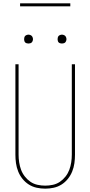

<svg xmlns="http://www.w3.org/2000/svg" viewBox="-20 -1119 540 1147"><path d="M250 8Q224 8 199 2.5Q174 -3 152.5 -16.5Q131 -30 114.5 -50.5Q98 -71 88.5 -95Q79 -119 75.5 -144Q72 -169 72 -195V-735H91V-195Q91 -172 94.5 -149Q98 -126 106 -104.5Q114 -83 128.5 -64.5Q143 -46 162 -33Q181 -20 204 -15Q227 -10 250 -10Q273 -10 296 -15Q319 -20 338 -33Q357 -46 371.5 -64.5Q386 -83 394 -104.5Q402 -126 405.5 -149Q409 -172 409 -195V-735H428V-195Q428 -169 424.5 -144Q421 -119 411.5 -95Q402 -71 385.5 -50.5Q369 -30 347.5 -16.5Q326 -3 301 2.5Q276 8 250 8ZM350 -859Q345 -859 339.5 -860.5Q334 -862 330.5 -865.5Q327 -869 325.5 -874.5Q324 -880 324 -885Q324 -890 325.5 -895.5Q327 -901 330.5 -904.5Q334 -908 339.5 -910Q345 -912 350 -912Q355 -912 360.5 -910Q366 -908 369.5 -904.5Q373 -901 375 -895.5Q377 -890 377 -885Q377 -880 375 -874.5Q373 -869 369.5 -865.5Q366 -862 360.5 -860.5Q355 -859 350 -859ZM150 -859Q145 -859 139.5 -860.5Q134 -862 130.5 -865.5Q127 -869 125.5 -874.5Q124 -880 124 -885Q124 -890 125.5 -895.5Q127 -901 130.5 -904.5Q134 -908 139.5 -910Q145 -912 150 -912Q155 -912 160.5 -910Q166 -908 169.5 -904.5Q173 -901 175 -895.5Q177 -890 177 -885Q177 -880 175 -874.5Q173 -869 169.5 -865.5Q166 -862 160.5 -860.5Q155 -859 150 -859ZM100 -1081V-1099H400V-1081Z"/></svg>

Font: Zed Mono Thin
Style: Regular
Weight: 100
Monospace: yes
Designer: Belleve Invis
Foundry: Belleve Invis
Version: Version 1.0.0; ttfautohint (v1.8.4)